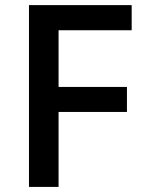

<svg xmlns="http://www.w3.org/2000/svg" viewBox="-20 -734 573 754"><path d="M210 0H93.8V-713.9H497.1V-615.2H210V-392.6H478.5V-294.4H210Z"/></svg>

Font: Open Sans SemiBold
Style: Regular
Weight: 600
Designer: Monotype Design Team
Foundry: Monotype Imaging Inc.
Version: Version 3.003; ttfautohint (v1.8.4)